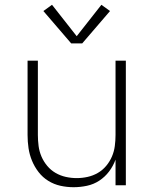

<svg xmlns="http://www.w3.org/2000/svg" viewBox="-20 -773 640 801"><path d="M287 8Q259 8 232 2Q205 -4 181.5 -18.5Q158 -33 141 -55Q124 -77 113.5 -102.5Q103 -128 99 -155Q95 -182 95 -210V-520H138V-210Q138 -187 141 -164Q144 -141 153 -120Q162 -99 177 -81Q192 -63 212 -51.5Q232 -40 254.5 -35Q277 -30 300 -30Q323 -30 345.5 -35Q368 -40 388 -51.5Q408 -63 423 -81Q438 -99 447 -120Q456 -141 459 -164Q462 -187 462 -210V-520H505V0H462V-107Q452 -80 435 -57.5Q418 -35 394.5 -19.5Q371 -4 343 2Q315 8 287 8ZM277 -592 161 -727 197 -753 300 -622 403 -753 439 -727 323 -592Z"/></svg>

Font: Zed Sans Extralight Extended
Style: Regular
Weight: 200
Width: 7
Designer: Belleve Invis
Foundry: Belleve Invis
Version: Version 1.0.0; ttfautohint (v1.8.4)